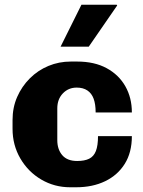

<svg xmlns="http://www.w3.org/2000/svg" viewBox="-20 -781 606 811"><path d="M276 10Q210 10 154.5 -22.5Q99 -55 66 -111.5Q33 -168 33 -237V-274Q33 -327 52.5 -371.5Q72 -416 106 -450Q140 -484 184.5 -502.5Q229 -521 279 -521H306Q379 -521 430.5 -493Q482 -465 509.5 -416.5Q537 -368 537 -306H384Q384 -341 375.5 -364Q367 -387 349 -399Q331 -411 304 -411Q269 -411 245.5 -386.5Q222 -362 222 -323V-189Q222 -150 243 -125.5Q264 -101 306 -101Q337 -101 356.5 -110.5Q376 -120 385 -143Q394 -166 394 -206H537Q537 -137 507 -89Q477 -41 424 -15.5Q371 10 302 10ZM236 -584 324 -761H473L475 -758L355 -584Z"/></svg>

Font: Chivo Medium ExtraBold
Style: Regular
Weight: 800
Version: Version 2.002